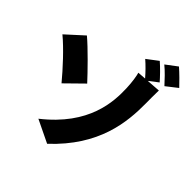

<svg xmlns="http://www.w3.org/2000/svg" viewBox="-200 -1088 1399 1383"><g transform="rotate(30 500.0 -396.5)"><path d="M393 -438C355 -511 270 -663 218 -737L61 -656C119 -575 188 -443 232 -347ZM841 -706C824 -742 790 -803 764 -841L666 -801C690 -766 717 -718 736 -678L673 -690C674 -662 668 -608 655 -551C625 -421 554 -188 215 -43L360 82C690 -94 782 -339 831 -528C837 -551 852 -610 865 -653L761 -673ZM805 -835C833 -797 863 -741 884 -700L983 -742C965 -776 930 -837 904 -875Z"/></g></svg>

Font: Noto Sans CJK KR Black
Style: Regular
Weight: 900
Designer: Ryoko NISHIZUKA (kana & ideographs); Paul D. Hunt (Latin, Greek & Cyrillic); Wenlong ZHANG (bopomofo); Sandoll Communica
Foundry: Adobe Systems Incorporated
Version: Version 1.004;PS 1.004;hotconv 1.0.82;makeotf.lib2.5.63406